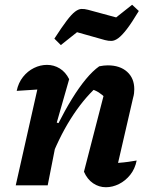

<svg xmlns="http://www.w3.org/2000/svg" viewBox="-20 -777 627 805"><path d="M332 -57 417 -386 426 -363Q409 -380 394 -389.5Q379 -399 358 -405L385 -412Q327 -359 276 -278Q225 -197 184 -88L171 -139Q195 -201 223.5 -257.5Q252 -314 281.5 -362Q311 -410 340 -445Q369 -480 396 -499Q406 -501 414.5 -502Q423 -503 432 -503Q483 -503 513 -476Q543 -449 543 -403Q543 -395 542 -386Q541 -377 538 -367L475 -94Q501 -96 518 -98.5Q535 -101 553 -104Q546 -69 526 -44Q506 -19 479 -5.5Q452 8 424 8Q395 8 370.5 -8.5Q346 -25 332 -57ZM46 0 151 -466 169 -404Q145 -402 120 -400.5Q95 -399 50 -396Q57 -430 76.5 -454.5Q96 -479 122.5 -492Q149 -505 177 -505Q206 -505 230.5 -490Q255 -475 270 -445L218 -263L231 -259L180 0ZM235 -588 208 -615Q239 -663 259.5 -690Q280 -717 294.5 -728Q309 -739 321.5 -739.5Q334 -740 349 -736L467 -704L534 -757L562 -731Q532 -681 511.5 -654.5Q491 -628 476 -617Q461 -606 448 -605.5Q435 -605 420 -609L303 -642Z"/></svg>

Font: Piazzolla Thin ExtraBold
Style: Italic
Weight: 800
Italic angle: -11.3°
Version: Version 2.005